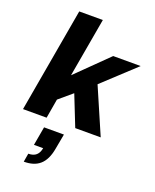

<svg xmlns="http://www.w3.org/2000/svg" viewBox="-185 -829 1012 1254"><g transform="rotate(20 321.0 -202.0)"><path d="M16 0H180L203 -134L295 -212L379 0H556L418 -319L642 -527H451L235 -315L307 -725H143ZM138 321C229 321 286 280 305 168L324 65H186L163 195H227C219 238 196 262 148 262Z"/></g></svg>

Font: Archivo ExtraBold
Style: Italic
Weight: 800
Italic angle: -10°
Designer: Hector Gatti
Foundry: Omnibus-Type
Version: Version 2.001